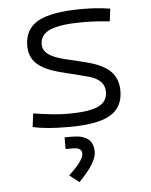

<svg xmlns="http://www.w3.org/2000/svg" viewBox="-55 -573 696 886"><g transform="rotate(-5 293.0 -129.5)"><path d="M252.9 9.8Q196.3 9.8 156 6.3Q115.7 2.9 84 -4.9L91.8 -66.9Q142.1 -59.1 180.2 -55.2Q218.3 -51.3 252.9 -51.3Q348.6 -51.3 391.8 -71.3Q435.1 -91.3 435.1 -135.7Q435.1 -166.5 415 -186Q395 -205.6 351.1 -216.3L234.9 -245.6Q159.7 -264.6 125.7 -296.4Q91.8 -328.1 91.8 -379.4Q91.8 -458 155 -492.7Q218.3 -527.3 359.4 -527.3Q393.6 -527.3 423.1 -525.1Q452.6 -522.9 488.3 -517.6L481 -459.5Q441.4 -463.4 411.9 -464.8Q382.3 -466.3 356.4 -466.3Q252 -466.3 205.3 -446Q158.7 -425.8 158.7 -380.9Q158.7 -354 182.4 -335.4Q206.1 -316.9 258.3 -304.2L351.1 -281.7Q431.2 -262.2 466.6 -227.8Q502 -193.4 502 -136.2Q502 -59.6 443.1 -24.9Q384.3 9.8 252.9 9.8ZM276.9 267.6 232.4 232.4Q301.8 168.9 301.8 137.2Q301.8 109.9 261.7 109.9H226.6V55.7H263.2Q359.4 55.7 359.4 133.8Q359.4 184.6 276.9 267.6Z"/></g></svg>

Font: Cascadia Code NF Light
Style: Regular
Weight: 300
Monospace: yes
Designer: Aaron Bell
Foundry: Saja Typeworks
Version: Version 2404.023; ttfautohint (v1.8.4)